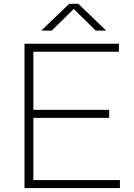

<svg xmlns="http://www.w3.org/2000/svg" viewBox="-20 -964 688 984"><path d="M151 -41H594.5V0H105.5V-740H589.5V-699H151V-401H539.5V-360H151ZM524.5 -807H471L358 -918L245 -807H191.5L334.5 -944.5H381.5Z"/></svg>

Font: Encode Sans Expanded ExtraLight
Style: Regular
Weight: 275
Width: 7
Designer: Multiple Designers
Foundry: Impallari Type
Version: Version 2.000